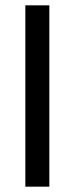

<svg xmlns="http://www.w3.org/2000/svg" viewBox="-20 -700 280 720"><path d="M75 -680V0H165V-680Z"/></svg>

Font: Glacial Indifference
Style: Medium
Weight: 500
Version: Version 1.001